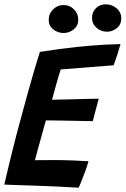

<svg xmlns="http://www.w3.org/2000/svg" viewBox="-21 -867 584 893"><path d="M344.5 6Q293 3 243.5 0.5Q194 -2 141.5 -3.5Q107 -4.5 70.2 -5.8Q33.5 -7 -1 -8.5Q17.5 -89 36.8 -166.2Q56 -243.5 75 -312.5Q107 -432.5 130.5 -513Q154 -593.5 164.5 -625.5Q260 -641 340 -649Q420 -657 473 -659.5Q526 -662 539.5 -662Q532.5 -636.5 524.8 -613Q517 -589.5 507.5 -563.5L261.5 -544Q258 -534 252.2 -514.8Q246.5 -495.5 240.2 -473.2Q234 -451 228.8 -432Q223.5 -413 221 -403Q235 -403.5 264 -404Q293 -404.5 326.8 -405.5Q360.5 -406.5 390.8 -407.2Q421 -408 438 -408L410.5 -303.5Q403.5 -303.5 382 -304Q360.5 -304.5 332.2 -305Q304 -305.5 275.2 -306Q246.5 -306.5 224 -306.8Q201.5 -307 192.5 -307Q190 -299 183.5 -275.5Q177 -252 168.8 -222.2Q160.5 -192.5 153 -165Q145.5 -137.5 141.5 -122Q151 -122 179.2 -122.2Q207.5 -122.5 234 -122.5Q279 -122.5 323.2 -120.5Q367.5 -118.5 390.5 -117Q385 -96.5 375.5 -70.5Q366 -44.5 357.2 -22.8Q348.5 -1 344.5 6ZM476.5 -719.5Q448.5 -719.5 427.8 -738Q407 -756.5 407 -784.5Q407 -811.5 425.5 -829.2Q444 -847 470.5 -847Q499.5 -847 521.2 -828.5Q543 -810 543 -781.5Q543 -753 522.5 -736.2Q502 -719.5 476.5 -719.5ZM274.5 -713.5Q248 -713.5 226.8 -730.2Q205.5 -747 205.5 -774Q205.5 -803.5 226 -823.5Q246.5 -843.5 274 -843.5Q303.5 -843.5 323.2 -823.5Q343 -803.5 343 -775Q343 -748 322.2 -730.8Q301.5 -713.5 274.5 -713.5Z"/></svg>

Font: Grandstander Medium
Style: Italic
Weight: 500
Italic angle: -15°
Designer: Tyler Finck
Foundry: Etcetera Type Co
Version: Version 1.200; ttfautohint (v1.8.3)